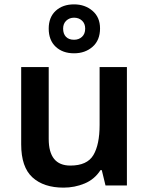

<svg xmlns="http://www.w3.org/2000/svg" viewBox="-20 -849 682 879"><path d="M561 -542V0H463L446 -70H440Q413 -28 367.5 -9Q322 10 271 10Q180 10 128.5 -37Q77 -84 77 -188V-542H203V-213Q203 -91 302 -91Q379 -91 407.5 -139Q436 -187 436 -277V-542ZM319 -605Q267 -605 235 -635Q203 -665 203 -718Q203 -770 235 -799.5Q267 -829 319 -829Q369 -829 403.5 -799.5Q438 -770 438 -719Q438 -665 404 -635Q370 -605 319 -605ZM319 -667Q341 -667 355.5 -680.5Q370 -694 370 -718Q370 -741 355.5 -754.5Q341 -768 319 -768Q298 -768 283.5 -754.5Q269 -741 269 -718Q269 -694 282 -680.5Q295 -667 319 -667Z"/></svg>

Font: Noto Sans Medefaidrin SemiBold
Style: Regular
Weight: 600
Designer: Dalton Maag Ltd
Foundry: Dalton Maag Ltd
Version: Version 1.002; ttfautohint (v1.8.4.7-5d5b)